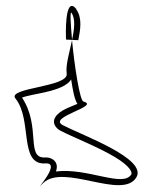

<svg xmlns="http://www.w3.org/2000/svg" viewBox="-20 -719 512 645"><path d="M202 -586 222 -585C217 -640 215 -682 220 -676C234 -656 230 -622 222 -585L243 -584C250 -619 257 -659 236 -688V-689C196 -738 201 -593 202 -586ZM54 -391C87 -405 193 -410 219 -452C225 -414 230 -386 240 -370C218 -360 179 -349 165 -324C154 -305 169 -287 183 -280C221 -260 306 -227 365 -192C417 -161 425 -140 421 -133C393 -88 275 -156 168 -143C170 -149 171 -154 171 -160C170 -181 150 -191 132 -190C65 -186 119 -293 54 -391ZM32 -388C90 -316 42 -164 133 -170C192 -174 83 -62 125 -104C194 -171 391 -46 438 -123C476 -186 257 -264 192 -298C136 -326 320 -362 260 -378C248 -382 230 -498 222 -584C213 -542 200 -499 204 -472C212 -426 2 -425 32 -388ZM222 -584V-585Z"/></svg>

Font: CiSf CamouflageKit II
Style: Outline
Weight: 400
Version: Version 1